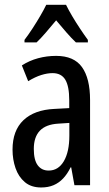

<svg xmlns="http://www.w3.org/2000/svg" viewBox="-20 -786 464 815"><path d="M218.3 -548.8Q293.9 -548.8 328.1 -501Q362.3 -453.1 362.3 -361.3V0H295.9L282.2 -75.7H279.8Q266.1 -47.9 248.3 -28.8Q230.5 -9.8 207.5 0Q184.6 9.8 154.8 9.8Q112.3 9.8 85.4 -12.9Q58.6 -35.6 45.9 -72.3Q33.2 -108.9 33.2 -150.9Q33.2 -231.9 79.6 -275.9Q126 -319.8 210.9 -323.7L273.9 -327.1V-360.4Q273.9 -419.9 257.1 -447.8Q240.2 -475.6 203.1 -475.6Q180.7 -475.6 155 -467.5Q129.4 -459.5 99.6 -441.4L72.8 -508.3Q104.5 -528.8 141.6 -538.8Q178.7 -548.8 218.3 -548.8ZM274.4 -264.2 228 -261.2Q175.3 -258.3 149.4 -231.4Q123.5 -204.6 123.5 -153.8Q123.5 -106.9 140.1 -84.5Q156.7 -62 186.5 -62Q227.5 -62 251 -101.8Q274.4 -141.6 274.4 -210.9ZM260.3 -765.6Q271 -743.7 286.6 -717.3Q302.2 -690.9 319.6 -664.8Q336.9 -638.7 353 -616.7V-606H302.2Q282.2 -625 261.5 -648.9Q240.7 -672.9 218.3 -699.7Q196.3 -673.3 174.6 -647.9Q152.8 -622.6 135.3 -606H84V-616.7Q101.1 -639.2 118.4 -665.8Q135.7 -692.4 151.1 -718.8Q166.5 -745.1 176.3 -765.6Z"/></svg>

Font: Open Sans Condensed Medium
Style: Regular
Weight: 500
Width: 3
Designer: Monotype Design Team
Foundry: Monotype Imaging Inc.
Version: Version 3.000